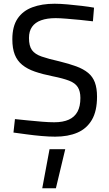

<svg xmlns="http://www.w3.org/2000/svg" viewBox="-20 -722 584 1027"><path d="M206 285 245 76H329L279 285ZM275 9Q243 9 202.5 5.5Q162 2 122 -3.5Q82 -9 52 -13L60 -85Q90 -82 128.5 -78Q167 -74 205 -71Q243 -68 270 -68Q317 -68 348 -82Q379 -96 394.5 -124.5Q410 -153 410 -198Q410 -234 396 -256Q382 -278 349.5 -290.5Q317 -303 262 -314Q207 -325 166.5 -339Q126 -353 99 -375Q72 -397 59 -430Q46 -463 46 -512Q46 -581 74 -622.5Q102 -664 153 -683Q204 -702 272 -702Q302 -702 341 -698.5Q380 -695 418 -690.5Q456 -686 483 -681L477 -608Q447 -612 409 -615.5Q371 -619 335.5 -622Q300 -625 278 -625Q232 -625 200 -613.5Q168 -602 151.5 -578.5Q135 -555 135 -519Q135 -476 151 -454Q167 -432 203 -419.5Q239 -407 297 -394Q350 -381 388 -367Q426 -353 451 -332.5Q476 -312 487.5 -281Q499 -250 499 -205Q499 -128 471.5 -81Q444 -34 394 -12.5Q344 9 275 9Z"/></svg>

Font: Cairo Play Medium
Style: Regular
Weight: 500
Version: Version 3.119